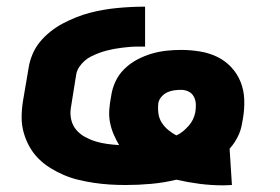

<svg xmlns="http://www.w3.org/2000/svg" viewBox="-20 -548 840 577"><path d="M652 9Q615 9 580 4.5Q545 0 510 -8Q473 1 434.5 4.5Q396 8 358 8Q333 8 309.5 6.5Q286 5 262.5 1.5Q239 -2 216 -7.5Q193 -13 172 -22Q151 -31 131.5 -43Q112 -55 96 -71Q80 -87 69 -106.5Q58 -126 51.5 -148.5Q45 -171 45 -195Q45 -219 49 -244L66 -344Q69 -364 77.5 -384.5Q86 -405 100 -422Q114 -439 131.5 -453Q149 -467 169 -477.5Q189 -488 209 -496Q229 -504 250 -509.5Q271 -515 291.5 -518.5Q312 -522 333 -524Q354 -526 374.5 -527Q395 -528 416 -528V-408Q404 -408 392.5 -408Q381 -408 369.5 -407Q358 -406 346 -404.5Q334 -403 323 -401Q312 -399 300.5 -396Q289 -393 277 -388.5Q265 -384 254 -378.5Q243 -373 234 -365Q225 -357 218 -346.5Q211 -336 209 -324L193 -224Q190 -206 194 -188.5Q198 -171 209 -158Q220 -145 235.5 -136.5Q251 -128 267.5 -123Q284 -118 302 -115.5Q320 -113 338 -112Q329 -127 321.5 -144.5Q314 -162 310.5 -180.5Q307 -199 308.5 -219Q310 -239 314 -259Q317 -281 326.5 -302Q336 -323 353 -340Q370 -357 391.5 -368.5Q413 -380 435 -386.5Q457 -393 479.5 -395.5Q502 -398 524 -398Q552 -398 580 -393.5Q608 -389 632 -377.5Q656 -366 674.5 -346.5Q693 -327 703 -302Q713 -277 714 -248.5Q715 -220 710 -191Q708 -179 705.5 -167.5Q703 -156 698 -144.5Q693 -133 686 -122Q679 -111 670 -101L677 8Q670 8 664 8.5Q658 9 652 9ZM510 -141Q521 -146 530 -153.5Q539 -161 547 -170Q555 -179 560 -189.5Q565 -200 567 -211Q569 -223 568.5 -235Q568 -247 562.5 -257.5Q557 -268 546.5 -273Q536 -278 524 -278Q514 -278 503 -276.5Q492 -275 482.5 -270.5Q473 -266 465.5 -257.5Q458 -249 456 -239Q454 -223 456 -207.5Q458 -192 466 -179.5Q474 -167 485.5 -157.5Q497 -148 510 -141Z"/></svg>

Font: Iosevka Aile Heavy Oblique
Style: Regular
Weight: 900
Italic angle: -9°
Designer: Belleve Invis
Foundry: Belleve Invis
Version: Version 31.1.0; ttfautohint (v1.8.4)